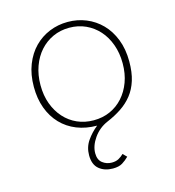

<svg xmlns="http://www.w3.org/2000/svg" viewBox="-107 -580 813 894"><g transform="rotate(-15 300.0 -133.0)"><path d="M328 224Q288 224 262 202.5Q236 181 236 136Q236 97 257 66.5Q278 36 308 12Q255 12 211 -5.5Q167 -23 135.5 -56Q104 -89 87 -135Q70 -181 70 -238Q70 -298 88.5 -345Q107 -392 138.5 -424Q170 -456 211.5 -473Q253 -490 300 -490Q347 -490 388.5 -473Q430 -456 461.5 -424Q493 -392 511.5 -345Q530 -298 530 -238Q530 -186 518 -147.5Q506 -109 483.5 -80.5Q461 -52 429.5 -31Q398 -10 360 6Q318 24 292 61Q266 98 266 134Q266 166 285.5 181Q305 196 330 196Q350 196 363.5 188.5Q377 181 388 170L406 188Q391 203 374 213.5Q357 224 328 224ZM300 -16Q343 -16 379 -32Q415 -48 441.5 -77.5Q468 -107 483 -147.5Q498 -188 498 -238Q498 -287 483 -328.5Q468 -370 441.5 -399.5Q415 -429 379 -445.5Q343 -462 300 -462Q257 -462 221 -445.5Q185 -429 158.5 -399.5Q132 -370 117 -328.5Q102 -287 102 -238Q102 -188 117 -147.5Q132 -107 158.5 -77.5Q185 -48 221 -32Q257 -16 300 -16Z"/></g></svg>

Font: Source Code Pro ExtraLight
Style: Regular
Weight: 200
Monospace: yes
Designer: Paul D. Hunt, Teo Tuominen
Foundry: Adobe Systems Incorporated
Version: Version 2.030;PS 1.000;hotconv 16.6.51;makeotf.lib2.5.65220